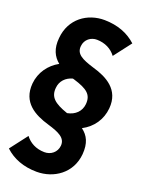

<svg xmlns="http://www.w3.org/2000/svg" viewBox="-133 -788 785 1062"><g transform="rotate(15 259.0 -257.0)"><path d="M184 197C284 206 385 151 405 37C416 -28 400 -69 364 -101C427 -127 470 -179 482 -246C502 -358 419 -410 338 -441C269 -469 232 -491 241 -538C248 -578 284 -599 319 -595C366 -590 403 -567 425 -531L512 -626C468 -674 409 -703 332 -711C231 -721 133 -665 113 -550C101 -487 118 -444 151 -412C92 -386 48 -335 36 -269C16 -156 97 -104 179 -72C245 -46 285 -23 277 23C270 62 235 85 197 81C147 76 111 51 90 17L3 112C46 160 107 190 184 197ZM167 -279C174 -320 205 -346 245 -353L253 -350C333 -318 361 -291 351 -235C343 -192 310 -165 263 -160L261 -161C185 -195 157 -225 167 -279Z"/></g></svg>

Font: Fixel Text 20240404
Style: Bold Italic
Weight: 700
Width: 4
Italic angle: -10°
Designer: AlfaBravo + MacPaw
Foundry: Kyrylo Tkachov, Marchela Mozhyna, Serhii Makarenko, Maria Weinstein, Zakhar Kryvoshyya
Version: Version 1.211;Glyphs 3.2 (3225)